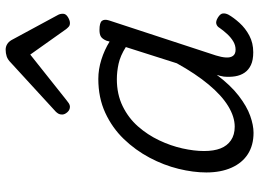

<svg xmlns="http://www.w3.org/2000/svg" viewBox="-136 -742 896 663"><g transform="rotate(-90 311.5 -411.0)"><path d="M184 17Q141 17 110.5 -2.5Q80 -22 63.5 -59Q47 -96 47 -146Q47 -191 59.5 -242Q72 -293 98 -342Q124 -391 162.5 -431Q201 -471 253 -495Q305 -519 370 -519Q403 -519 436.5 -508.5Q470 -498 499 -480L502 -491Q508 -505 516 -510Q524 -515 539 -515Q564 -515 570.5 -506.5Q577 -498 572 -482L451 -113Q445 -94 444 -78.5Q443 -63 449.5 -54Q456 -45 471 -45Q486 -45 499.5 -53Q513 -61 525 -74Q537 -87 546 -100Q551 -109 560 -111.5Q569 -114 582 -106Q595 -98 596 -89Q597 -80 592 -70Q582 -52 563.5 -31.5Q545 -11 519.5 2.5Q494 16 462 16Q435 16 418 8Q401 0 391.5 -14Q382 -28 379 -46.5Q376 -65 378 -86Q379 -92 380.5 -98Q382 -104 384 -110Q348 -62 311.5 -34Q275 -6 242.5 5.5Q210 17 184 17ZM121 -154Q121 -120 130 -97Q139 -74 158 -61Q177 -48 205 -48Q239 -48 276 -70.5Q313 -93 350.5 -138Q388 -183 424 -248L480 -424Q450 -443 422.5 -449Q395 -455 369 -455Q317 -455 276 -435Q235 -415 206 -382Q177 -349 158 -309Q139 -269 130 -228.5Q121 -188 121 -154ZM274 -617Q263 -617 255 -626Q247 -635 247 -644Q247 -652 250 -657Q253 -662 257 -666L426 -821Q437 -832 448 -835.5Q459 -839 471 -839Q481 -839 489.5 -834Q498 -829 504 -819L590 -660Q593 -655 594 -650.5Q595 -646 595 -641Q595 -631 583.5 -624Q572 -617 563 -617Q555 -617 550.5 -621Q546 -625 542 -630L454 -754L298 -630Q292 -625 286 -621Q280 -617 274 -617Z"/></g></svg>

Font: Playwrite DK Loopet Light
Style: Regular
Weight: 300
Version: Version 1.003